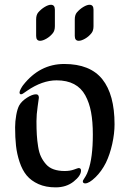

<svg xmlns="http://www.w3.org/2000/svg" viewBox="-20 -790 557 825"><path d="M255.9 -515.1Q367.2 -515.1 419.7 -449.5Q472.2 -383.8 472.2 -255.9Q472.2 -216.3 462.2 -171.1Q452.1 -126 435.1 -90.8Q416.5 -53.7 389.6 -27.8Q362.8 -2 346.2 -2Q335.9 -2 335.9 -11.2Q335.9 -14.2 339.4 -19Q342.8 -23.9 348.6 -33.9Q354.5 -43.9 358.9 -57.1Q378.9 -111.8 378.9 -211.9Q378.9 -267.1 371.3 -307.9Q363.8 -348.6 346.4 -380.4Q329.1 -412.1 298.3 -428.5Q267.6 -444.8 223.1 -444.8Q161.6 -444.8 96.2 -399.9Q93.8 -397.9 88.9 -394.8Q84 -391.6 81.3 -389.6Q78.6 -387.7 75.7 -386.2Q72.8 -384.8 70.8 -384.8Q64 -384.8 64 -393.1Q64 -398.4 69.6 -408.7Q75.2 -418.9 79.1 -423.8Q150.4 -515.1 255.9 -515.1ZM136.7 -269.5Q136.7 -235.4 138.2 -210.9Q139.6 -186.5 143.8 -160.2Q147.9 -133.8 156.5 -116.2Q165 -98.6 178 -84Q190.9 -69.3 210.9 -62.3Q231 -55.2 257.8 -55.2Q280.8 -55.2 298.1 -61.5Q315.4 -67.9 317.9 -67.9Q328.1 -67.9 328.1 -57.1Q328.1 -35.2 296.6 -10Q265.1 15.1 219.2 15.1Q176.8 15.1 145.3 1Q113.8 -13.2 94.7 -36.1Q75.7 -59.1 64.2 -93.8Q52.7 -128.4 48.8 -163.6Q44.9 -198.7 44.9 -243.2Q44.9 -268.1 49.8 -295.7Q54.7 -323.2 63 -337.9Q73.2 -355.5 95.9 -370.1Q118.7 -384.8 134.8 -384.8Q147 -384.8 147 -370.1Q147 -367.7 141.8 -332.5Q136.7 -297.4 136.7 -269.5ZM215.8 -748.5V-677.7Q215.8 -658.2 207 -647.5Q195.3 -632.8 179.4 -623.8Q163.6 -614.7 152.3 -614.7Q135.3 -614.7 135.3 -635.7V-706.5Q135.3 -725.6 144 -736.3Q156.7 -751 172.4 -760.3Q188 -769.5 198.7 -769.5Q215.8 -769.5 215.8 -748.5ZM381.8 -748.5V-677.7Q381.8 -658.2 373 -647.5Q361.3 -632.8 345.5 -623.8Q329.6 -614.7 318.4 -614.7Q301.3 -614.7 301.3 -635.7V-706.5Q301.3 -725.6 310.1 -736.3Q322.8 -751 338.4 -760.3Q354 -769.5 364.7 -769.5Q381.8 -769.5 381.8 -748.5Z"/></svg>

Font: SirinStencil
Style: Regular
Weight: 400
Designer: Olga Karpushina (okarpush@gmail.com)
Foundry: Cyreal (www.cyreal.org)
Version: Version 1.002